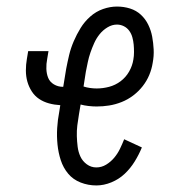

<svg xmlns="http://www.w3.org/2000/svg" viewBox="-20 -558 540 586"><path d="M274 8Q249 8 226 -1Q203 -10 188 -28Q173 -46 165.5 -69Q158 -92 155.5 -117Q153 -142 154.5 -167Q156 -192 161 -218L164 -237Q146 -238 129.5 -242.5Q113 -247 99.5 -256Q86 -265 77 -279Q68 -293 63.5 -309Q59 -325 59 -343Q59 -361 62 -378L66 -402H128L124 -378Q121 -363 121.5 -348Q122 -333 127 -320.5Q132 -308 144.5 -300.5Q157 -293 172 -293H173L182 -348Q186 -369 191 -390Q196 -411 205 -432Q214 -453 226 -472.5Q238 -492 255.5 -507.5Q273 -523 294.5 -530.5Q316 -538 337 -538Q358 -538 377 -532Q396 -526 410 -513Q424 -500 432.5 -482.5Q441 -465 444.5 -446Q448 -427 449 -407Q450 -387 446 -366Q443 -347 435.5 -329Q428 -311 415.5 -295Q403 -279 386.5 -266.5Q370 -254 351 -246.5Q332 -239 313 -236Q294 -233 275 -233Q263 -233 250 -234.5Q237 -236 226 -239L221 -209Q218 -192 216 -175.5Q214 -159 214.5 -142.5Q215 -126 217 -110Q219 -94 225.5 -80Q232 -66 245 -56.5Q258 -47 274 -47Q290 -47 304 -55.5Q318 -64 328.5 -76.5Q339 -89 346 -103.5Q353 -118 359 -133L413 -108Q404 -86 391 -65Q378 -44 360.5 -27.5Q343 -11 320 -1.5Q297 8 274 8ZM275 -288Q294 -288 313 -293Q332 -298 348 -310Q364 -322 374 -339.5Q384 -357 387 -376Q389 -387 389 -399Q389 -411 388 -422Q387 -433 384 -444Q381 -455 374.5 -464Q368 -473 358 -478Q348 -483 337 -483Q322 -483 308 -474.5Q294 -466 284 -453.5Q274 -441 267.5 -426.5Q261 -412 256 -397.5Q251 -383 248 -368.5Q245 -354 242 -339L235 -294Q244 -291 254.5 -289.5Q265 -288 275 -288Z"/></svg>

Font: Iosevka Slab Light
Style: Italic
Weight: 300
Italic angle: -9°
Monospace: yes
Designer: Belleve Invis
Foundry: Belleve Invis
Version: Version 11.1.1; ttfautohint (v1.8.3)